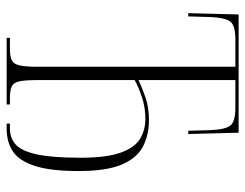

<svg xmlns="http://www.w3.org/2000/svg" viewBox="-102 -652 754 591"><g transform="rotate(90 275.5 -357.0)"><path d="M97 0V-10H130Q155 -10 166.5 -16Q178 -22 182 -40.5Q186 -59 186 -96V-704H102Q59 -704 47 -688.5Q35 -673 33 -628L31 -559H21L25 -714H389L393 -559H383L381 -628Q379 -673 367 -688.5Q355 -704 312 -704H227V-406Q246 -415 278 -426.5Q310 -438 350 -438Q397 -438 432.5 -419Q468 -400 487.5 -353Q507 -306 507 -222Q507 -136 491.5 -87.5Q476 -39 447 -19.5Q418 0 377 0H361V-10H376Q405 -10 425 -27.5Q445 -45 455.5 -92Q466 -139 466 -227Q466 -307 450.5 -350.5Q435 -394 408 -410.5Q381 -427 346 -427Q311 -427 278.5 -416Q246 -405 227 -394V-96Q227 -59 230.5 -40.5Q234 -22 246 -16Q258 -10 282 -10H302V0Z"/></g></svg>

Font: Noto Serif Display ExtraCondensed ExtraLight
Style: Regular
Weight: 200
Width: 2
Designer: Monotype Design Team
Foundry: Monotype Imaging Inc.
Version: Version 2.009